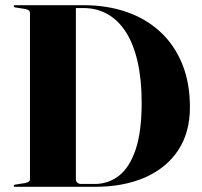

<svg xmlns="http://www.w3.org/2000/svg" viewBox="-20 -720 777 740"><path d="M33 -4Q33 -8 39 -8.5L76.5 -14.5Q86.5 -16.5 91 -20Q95.5 -23.5 95.5 -30V-669Q95.5 -676.5 91 -680Q86.5 -683.5 76.5 -685.5L38 -691.5Q33 -692.5 33 -696.5Q33 -698.5 34.2 -699.2Q35.5 -700 38 -700H301.5Q392 -700 467 -674.2Q542 -648.5 597 -598Q652 -547.5 682 -474.2Q712 -401 712 -306.5Q712 -209.5 666.8 -141Q621.5 -72.5 539.2 -36.2Q457 0 345.5 0H38Q35.5 0 34.2 -1Q33 -2 33 -4ZM345 -11Q397.5 -11 438.2 -42.5Q479 -74 502.5 -142.8Q526 -211.5 526 -324.5Q526 -414 510.2 -482.5Q494.5 -551 465 -596.8Q435.5 -642.5 394 -665.8Q352.5 -689 301.5 -689H272.5V-30Q272.5 -21 278 -16Q283.5 -11 293.5 -11Z"/></svg>

Font: Fraunces 120pt
Style: Bold
Weight: 700
Version: Version 1.000;[b76b70a41]